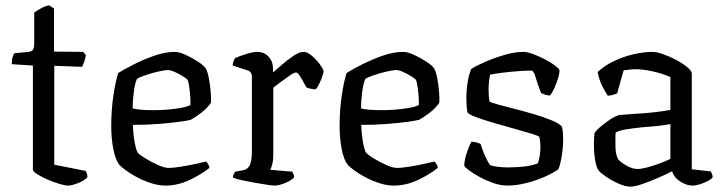

<svg xmlns="http://www.w3.org/2000/svg" viewBox="-20 -694 2714 718"><path d="M235 0Q223 0 201.5 -6.5Q180 -13 157 -23Q134 -33 118.5 -43Q103 -53 103 -60V-449L24 -454Q24 -471 27.5 -481.5Q31 -492 34 -495L86 -500Q99 -501 103.5 -508.5Q108 -516 108 -534V-647Q119 -655 134.5 -663.5Q150 -672 164 -674L182 -662V-501L291 -500L301 -488Q299 -474 294.5 -462Q290 -450 287 -444L183 -448V-78L300 -55Q302 -52 304.5 -46Q307 -40 307 -32Q297 -19 272.5 -9.5Q248 0 235 0Z M599 0Q572 0 543.5 -9.5Q515 -19 490 -32.5Q465 -46 448 -59Q431 -72 426 -78Q411 -98 403.5 -138Q396 -178 396 -222Q396 -283 404 -336.5Q412 -390 422 -421Q441 -433 477 -451.5Q513 -470 555 -485Q597 -500 634 -500Q650 -500 674 -489Q698 -478 719.5 -464Q741 -450 749 -439Q755 -430 760 -406.5Q765 -383 767.5 -356Q770 -329 769 -310Q755 -289 731 -271Q707 -253 693 -246Q683 -243 650.5 -238.5Q618 -234 572.5 -230.5Q527 -227 477 -227Q478 -192 483.5 -162Q489 -132 495 -123Q502 -115 524 -101.5Q546 -88 570.5 -77Q595 -66 611 -66Q627 -66 655.5 -70.5Q684 -75 711.5 -81Q739 -87 751 -90Q754 -87 758.5 -80Q763 -73 763 -66Q732 -41 688 -20.5Q644 0 599 0ZM553 -282Q592 -282 633 -287Q674 -292 692 -301Q693 -314 691.5 -333Q690 -352 687.5 -369.5Q685 -387 682 -395Q679 -399 665 -408Q651 -417 634.5 -424.5Q618 -432 607 -432Q596 -432 572 -426.5Q548 -421 524.5 -413Q501 -405 492 -399Q484 -380 480 -347Q476 -314 476 -289Q488 -285 509.5 -283.5Q531 -282 553 -282Z M1008 0Q1000 0 979.5 -3Q959 -6 933.5 -10.5Q908 -15 885 -20Q862 -25 851 -30Q851 -36 854 -42.5Q857 -49 860 -52L887 -57Q904 -59 913 -74.5Q922 -90 922 -132V-407Q922 -426 905 -431L850 -449Q851 -460 854 -467Q857 -474 860 -477Q875 -484 901 -492Q927 -500 941 -500Q968 -500 984.5 -482Q1001 -464 1001 -437V-423Q1014 -434 1035 -452.5Q1056 -471 1078 -485.5Q1100 -500 1115 -500Q1130 -500 1147.5 -484.5Q1165 -469 1177.5 -451.5Q1190 -434 1190 -428Q1190 -420 1181 -397Q1172 -374 1161 -360Q1151 -360 1140.5 -362.5Q1130 -365 1126 -367Q1117 -384 1105.5 -403.5Q1094 -423 1087 -423Q1080 -423 1062 -410.5Q1044 -398 1026 -384.5Q1008 -371 1002 -366V-115Q1002 -94 998 -79.5Q994 -65 991 -59L1073 -52Q1074 -49 1077 -43.5Q1080 -38 1080 -31Q1071 -20 1047 -10Q1023 0 1008 0Z M1453 0Q1426 0 1397.5 -9.5Q1369 -19 1344 -32.5Q1319 -46 1302 -59Q1285 -72 1280 -78Q1265 -98 1257.5 -138Q1250 -178 1250 -222Q1250 -283 1258 -336.5Q1266 -390 1276 -421Q1295 -433 1331 -451.5Q1367 -470 1409 -485Q1451 -500 1488 -500Q1504 -500 1528 -489Q1552 -478 1573.5 -464Q1595 -450 1603 -439Q1609 -430 1614 -406.5Q1619 -383 1621.5 -356Q1624 -329 1623 -310Q1609 -289 1585 -271Q1561 -253 1547 -246Q1537 -243 1504.5 -238.5Q1472 -234 1426.5 -230.5Q1381 -227 1331 -227Q1332 -192 1337.5 -162Q1343 -132 1349 -123Q1356 -115 1378 -101.5Q1400 -88 1424.5 -77Q1449 -66 1465 -66Q1481 -66 1509.5 -70.5Q1538 -75 1565.5 -81Q1593 -87 1605 -90Q1608 -87 1612.5 -80Q1617 -73 1617 -66Q1586 -41 1542 -20.5Q1498 0 1453 0ZM1407 -282Q1446 -282 1487 -287Q1528 -292 1546 -301Q1547 -314 1545.5 -333Q1544 -352 1541.5 -369.5Q1539 -387 1536 -395Q1533 -399 1519 -408Q1505 -417 1488.5 -424.5Q1472 -432 1461 -432Q1450 -432 1426 -426.5Q1402 -421 1378.5 -413Q1355 -405 1346 -399Q1338 -380 1334 -347Q1330 -314 1330 -289Q1342 -285 1363.5 -283.5Q1385 -282 1407 -282Z M1877 0Q1852 0 1825 -9.5Q1798 -19 1774 -32Q1750 -45 1734 -57Q1718 -69 1716 -75Q1717 -97 1725.5 -122.5Q1734 -148 1743 -164Q1754 -164 1763 -161Q1772 -158 1777 -156Q1782 -139 1791.5 -116.5Q1801 -94 1813 -76Q1840 -68 1880 -68Q1907 -68 1937.5 -71Q1968 -74 1991 -83Q1995 -92 1998 -109.5Q2001 -127 2001 -145Q2001 -153 2000 -162.5Q1999 -172 1997 -182Q1994 -186 1968 -194Q1942 -202 1904 -212.5Q1866 -223 1828 -234Q1790 -245 1761.5 -255.5Q1733 -266 1728 -274Q1724 -296 1724 -328Q1724 -359 1729 -388Q1734 -417 1742 -436Q1759 -447 1793 -462Q1827 -477 1866 -488.5Q1905 -500 1937 -500Q1952 -500 1974.5 -491.5Q1997 -483 2019 -471.5Q2041 -460 2056 -448.5Q2071 -437 2072 -432Q2073 -421 2067 -401.5Q2061 -382 2052.5 -363.5Q2044 -345 2037 -337Q2026 -337 2016.5 -340.5Q2007 -344 2003 -347Q1990 -380 1983 -405Q1976 -430 1967 -430Q1943 -430 1912.5 -427.5Q1882 -425 1854.5 -421.5Q1827 -418 1813 -415Q1810 -403 1808.5 -387Q1807 -371 1807 -357Q1807 -332 1811 -314Q1814 -311 1839 -304Q1864 -297 1900 -288Q1936 -279 1973.5 -268Q2011 -257 2040.5 -245Q2070 -233 2081 -221Q2084 -211 2085 -198.5Q2086 -186 2086 -173Q2086 -140 2080 -106.5Q2074 -73 2068 -61Q2052 -49 2020.5 -34.5Q1989 -20 1950.5 -10Q1912 0 1877 0Z M2337 4Q2319 4 2294 -7Q2269 -18 2247.5 -32.5Q2226 -47 2219 -56Q2211 -66 2206 -92.5Q2201 -119 2201 -152Q2201 -164 2201.5 -174.5Q2202 -185 2203 -195Q2204 -201 2221.5 -216.5Q2239 -232 2260.5 -246.5Q2282 -261 2297 -264Q2306 -265 2323 -266Q2340 -267 2363 -269Q2390 -270 2425 -274Q2460 -278 2487 -283V-406Q2457 -419 2421.5 -427Q2386 -435 2357 -435Q2345 -435 2333.5 -433.5Q2322 -432 2312 -431L2288 -345Q2284 -344 2275.5 -340.5Q2267 -337 2253 -336Q2244 -349 2232 -372.5Q2220 -396 2215 -425Q2241 -449 2277 -466Q2313 -483 2351 -491.5Q2389 -500 2420 -500Q2435 -500 2459.5 -491.5Q2484 -483 2508.5 -470Q2533 -457 2550 -443Q2567 -429 2567 -418V-61L2638 -53Q2639 -50 2642 -44.5Q2645 -39 2645 -31Q2639 -23 2625 -16Q2611 -9 2596 -4.5Q2581 0 2571 0Q2547 0 2524 -15Q2501 -30 2493 -53Q2467 -40 2436.5 -27Q2406 -14 2379.5 -5Q2353 4 2337 4ZM2365 -62Q2377 -62 2400 -68Q2423 -74 2447.5 -83Q2472 -92 2487 -100V-230Q2461 -225 2435 -222.5Q2409 -220 2382 -218Q2351 -215 2322.5 -210.5Q2294 -206 2282 -198Q2281 -175 2281.5 -146.5Q2282 -118 2291 -99Q2301 -87 2323 -74.5Q2345 -62 2365 -62Z"/></svg>

Font: Texturina Light
Style: Regular
Weight: 300
Designer: Guillermo Torres Carreño
Foundry: Omnibus-Type
Version: Version 1.002; ttfautohint (v1.8.3)